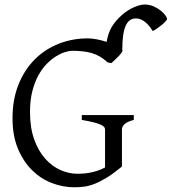

<svg xmlns="http://www.w3.org/2000/svg" viewBox="-20 -796 743 831"><path d="M508.8 -580.1Q512.2 -577.6 507.8 -570.6Q503.4 -563.5 495.4 -554.7Q487.3 -545.9 477.8 -537.4Q468.3 -528.8 461.9 -522.9L445.8 -525.9Q429.7 -541 412.6 -551Q395.5 -561 376.7 -566.4Q357.9 -571.8 336.9 -574Q315.9 -576.2 292 -576.2Q279.8 -576.2 261.5 -570.6Q243.2 -564.9 222.9 -552.5Q202.6 -540 182.6 -519.8Q162.6 -499.5 146.2 -470Q129.9 -440.4 119.9 -401.1Q109.9 -361.8 109.9 -311Q109.9 -243.2 127.9 -192.9Q146 -142.6 175.3 -109.6Q204.6 -76.7 241.2 -60.3Q277.8 -43.9 314.9 -43.9Q350.6 -43.9 380.6 -51Q410.6 -58.1 434.6 -71.3V-236.8Q434.6 -242.2 429.9 -247.3Q425.3 -252.4 413.8 -257.3Q402.3 -262.2 383.1 -267.1Q363.8 -272 334 -276.9V-297.9H559.1V-276.9Q531.2 -270 519.5 -259Q507.8 -248 507.8 -236.8V-78.1L507.3 -77.6Q506.3 -76.7 505.9 -76.7L507.8 -75.2Q471.7 -45.4 443.1 -27.8Q414.6 -10.3 390.6 -0.7Q366.7 8.8 345.2 11.7Q323.7 14.6 301.8 14.6Q252.4 14.6 204.6 -3.7Q156.7 -22 118.9 -59.3Q81.1 -96.7 57.6 -152.6Q34.2 -208.5 34.2 -284.2Q34.2 -365.2 59.8 -429.4Q85.4 -493.7 129.9 -538.3Q174.3 -583 233.6 -606.4Q293 -629.9 359.9 -629.9Q377 -629.9 398.2 -626Q419.4 -622.1 441.4 -614.7Q444.8 -633.8 450.2 -649.9Q455.6 -666 463.9 -679.9Q472.2 -693.8 483.2 -706.5Q494.1 -719.2 508.3 -731.4Q533.2 -753.4 560.3 -764.9Q587.4 -776.4 606.4 -776.4Q627.4 -776.4 645.3 -768.3Q663.1 -760.3 676 -749.8Q689 -739.3 696 -729Q703.1 -718.8 703.1 -714.4Q703.1 -710.4 696 -702.9Q689 -695.3 679.2 -687.3Q669.4 -679.2 658.9 -672.1Q648.4 -665 641.1 -661.6Q630.9 -678.2 620.8 -689Q610.8 -699.7 601.3 -705.8Q591.8 -711.9 583.5 -714.1Q575.2 -716.3 568.4 -716.3Q537.6 -716.3 523.4 -683.3Q509.3 -650.4 509.3 -580.6L508.3 -580.1Z"/></svg>

Font: Gentium Plus
Style: Regular
Weight: 400
Designer: J. Victor Gaultney, Annie Olsen, Iska Routamaa
Foundry: SIL International
Version: Version 1.510